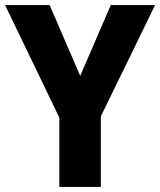

<svg xmlns="http://www.w3.org/2000/svg" viewBox="-20 -734 629 754"><path d="M295 -436 415 -714H589L376 -277V0H213V-272L0 -714H175Z"/></svg>

Font: Noto Sans Gujarati SemiCondensed ExtraBold
Style: Regular
Weight: 800
Width: 4
Designer: Jelle Bosma - Monotype Design Team, Universal Thirst
Foundry: Monotype Imaging Inc.
Version: Version 2.106; ttfautohint (v1.8.4.7-5d5b)